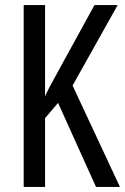

<svg xmlns="http://www.w3.org/2000/svg" viewBox="-20 -734 491 754"><path d="M451 0H357L208 -330L157 -270V0H73V-714H157V-356Q168 -382 211 -459L351 -714H442L265 -398Z"/></svg>

Font: Noto Sans Ethiopic ExtraCondensed
Style: Regular
Weight: 400
Width: 2
Designer: Monotype Design Team
Foundry: Monotype Imaging Inc.
Version: Version 2.102; ttfautohint (v1.8.4.7-5d5b)